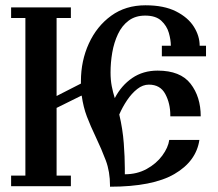

<svg xmlns="http://www.w3.org/2000/svg" viewBox="-20 -704 826 726"><path d="M248 0H22V-40H76V-636H22V-676H248V-636H194V-341L286 -388Q286 -392 286 -397Q286 -474 316 -539.5Q346 -605 400.5 -644.5Q455 -684 530 -684Q600 -684 645.5 -661Q691 -638 713 -603Q735 -568 735 -531H759V-491H592V-531H626Q626 -553 618.5 -579.5Q611 -606 590 -625.5Q569 -645 529 -645Q492 -645 466.5 -626Q441 -607 426 -575Q411 -543 404.5 -505.5Q398 -468 398 -430Q398 -402 402.5 -378.5Q407 -355 414 -333Q439 -381 480 -409Q521 -437 576 -437Q662 -437 700.5 -387.5Q739 -338 739 -264H624Q624 -266 624 -268Q624 -313 605 -348.5Q586 -384 543 -384Q520 -384 499 -367.5Q478 -351 460.5 -325Q443 -299 431 -271Q444 -216 448 -162.5Q452 -109 452 -68V-45Q498 -45 534.5 -65Q571 -85 593.5 -115.5Q616 -146 620 -175H734Q722 -94 639.5 -46Q557 2 396 2Q396 0 396 -2Q396 -55 380 -97.5Q364 -140 343 -184Q322 -228 308.5 -263.5Q295 -299 289 -342Q288 -342 287 -342L194 -296V-40H248Z"/></svg>

Font: Triodion
Style: Regular
Weight: 400
Version: Version 1.201; ttfautohint (v1.8.4.7-5d5b)